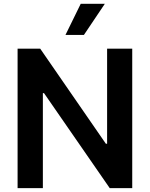

<svg xmlns="http://www.w3.org/2000/svg" viewBox="-20 -981 781 1001"><path d="M321.4 -799H417.6L526.6 -961.3H400.9ZM669.4 -727.3H538.4V-231.5H532L189.6 -727.3H71.7V0H203.5V-495.4H209.5L552.2 0H669.4Z"/></svg>

Font: TID UI Semi Bold
Style: Regular
Weight: 600
Designer: The TID Project Authors
Foundry: Bakken & Bæck
Version: Version 1.001;hotconv 1.0.109;makeotfexe 2.5.65596